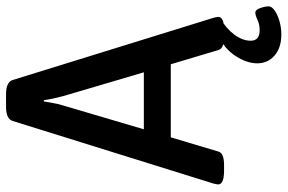

<svg xmlns="http://www.w3.org/2000/svg" viewBox="-174 -568 929 620"><g transform="rotate(-90 290.0 -257.5)"><path d="M49 2Q5 2 5 -17Q5 -21 8 -33L210 -681Q217 -702 256 -702H296Q335 -702 342 -681L543 -32Q546 -21 546 -17Q546 2 505 2H482Q465 2 453.5 -2Q442 -6 439 -16L393 -170H157L111 -16Q108 -6 96.5 -2Q85 2 70 2ZM260 -518 183 -257H367L290 -518Q286 -533 282.5 -549Q279 -565 277 -580H273Q270 -565 267.5 -549Q265 -533 260 -518ZM490 187Q446 187 421 165Q396 143 396 109Q396 76 419.5 39.5Q443 3 486 -17L541 -10Q508 9 488.5 35.5Q469 62 469 88Q469 117 503 117Q522 117 536.5 110Q551 103 560 103Q569 103 574.5 119Q580 135 580 146Q580 156 566.5 165.5Q553 175 532 181Q511 187 490 187Z"/></g></svg>

Font: Asap Semi Condensed Medium
Style: Regular
Weight: 500
Width: 4
Designer: Pablo Cosgaya
Foundry: Omnibus-Type
Version: Version 3.001; ttfautohint (v1.8.4.7-5d5b)